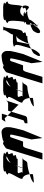

<svg xmlns="http://www.w3.org/2000/svg" viewBox="936 -1692 569 2481"><g transform="rotate(-90 1220.5 -451.5)"><path d="M101 -298C115 -299 218 -306 211 -316C211 -329 211 -341 210 -353C157 -339 111 -321 101 -298ZM158 -445C190 -432 206 -398 210 -353C265 -372 320 -382 346 -382C392 -382 382 -445 428 -445H293C290 -437 287 -433 290 -445H221C266 -445 194 -508 240 -508H310C314 -519 319 -530 324 -541L314 -508H384C447 -508 373 -514 434 -526C496 -538 414 -552 466 -570C512 -570 439 -632 485 -632C537 -650 443 -664 480 -676C518 -689 413 -695 441 -695H297C325 -695 218 -689 247 -676C277 -664 176 -650 215 -632C261 -632 113 -445 158 -445ZM298 -474C294 -460 291 -451 290 -445H293C296 -453 301 -464 301 -464L314 -508H310C305 -496 301 -485 298 -474ZM354 -597C374 -630 402 -654 427 -654C469 -654 394 -635 354 -597Z M399 -188H483L550 -406C555 -421 568 -438 575 -438H631C634 -438 689 -607 689 -600C698 -608 709 -608 721 -600C730 -600 672 -372 659 -330L677 -187L778 -437C783 -454 825 -612 817 -624C826 -692 780 -716 757 -716C743 -716 646 -707 637 -689C620 -689 610 -704 594 -692C578 -680 545 -665 540 -648Z M882 -662C883 -661 886 -663 888 -666C885 -665 881 -663 882 -662ZM888 -666C897 -669 916 -671 932 -675L969 -638L992 -712H920C913 -712 897 -678 888 -666ZM868 -412C872 -406 862 -381 870 -381C879 -381 938 -384 947 -390C955 -396 961 -404 963 -412L1017 -589L969 -638L907 -434C904 -425 864 -418 868 -412ZM1017 -589 1105 -500C1113 -500 1098 -497 1103 -490C1107 -484 1160 -647 1164 -661C1158 -644 1140 -631 1124 -631H1030ZM1164 -662C1164 -662 1164 -661 1164 -661C1164 -661 1164 -662 1164 -662Z M1086 -298C1100 -299 1203 -306 1196 -316C1196 -329 1196 -341 1195 -353C1142 -339 1096 -321 1086 -298ZM1143 -445C1175 -432 1191 -398 1195 -353C1250 -372 1305 -382 1331 -382C1377 -382 1367 -445 1413 -445H1278C1275 -437 1272 -433 1275 -445H1206C1251 -445 1179 -508 1225 -508H1295C1299 -519 1304 -530 1309 -541L1299 -508H1369C1432 -508 1358 -514 1419 -526C1481 -538 1399 -552 1451 -570C1497 -570 1424 -632 1470 -632C1522 -650 1428 -664 1465 -676C1503 -689 1398 -695 1426 -695H1282C1310 -695 1203 -689 1232 -676C1262 -664 1161 -650 1200 -632C1246 -632 1098 -445 1143 -445ZM1283 -474C1279 -460 1276 -451 1275 -445H1278C1281 -453 1286 -464 1286 -464L1299 -508H1295C1290 -496 1286 -485 1283 -474ZM1339 -597C1359 -630 1387 -654 1412 -654C1454 -654 1379 -635 1339 -597Z M1384 -188H1468L1535 -406C1540 -421 1553 -438 1560 -438H1616C1619 -438 1674 -607 1674 -600C1683 -608 1694 -608 1706 -600C1715 -600 1657 -372 1644 -330L1662 -187L1763 -437C1768 -454 1810 -612 1802 -624C1811 -692 1765 -716 1742 -716C1728 -716 1631 -707 1622 -689C1605 -689 1595 -704 1579 -692C1563 -680 1530 -665 1525 -648Z M1764 -289C1731 -241 1726 -210 1760 -222C1785 -235 1818 -286 1828 -318L1833 -334C1797 -320 1769 -305 1764 -289ZM1861 -550C1895 -538 1879 -490 1862 -430L1833 -334C1851 -346 1873 -357 1892 -365C1899 -402 1913 -473 1922 -514C1934 -521 1970 -525 1999 -527C1959 -516 1919 -426 1899 -368C1922 -377 1953 -382 1965 -382C2034 -382 1962 -388 2014 -400C2082 -412 2005 -426 2047 -444C2098 -444 2087 -694 2123 -694H2060C2111 -694 1986 -569 2022 -569H1908C1925 -569 1841 -563 1861 -550ZM1918 -509C1918 -510 1919 -511 1919 -512ZM1892 -365C1888 -341 1887 -332 1893 -352C1895 -357 1897 -362 1899 -368C1897 -367 1894 -366 1892 -365Z M2054 -293C2020 -242 2029 -208 2064 -220C2081 -226 2100 -243 2118 -266C2108 -269 2102 -272 2125 -276C2132 -287 2140 -299 2147 -312C2146 -322 2146 -333 2144 -344C2096 -329 2060 -312 2054 -293ZM2173 -633C2204 -633 2193 -507 2179 -422C2143 -418 2166 -414 2176 -409C2175 -407 2176 -404 2175 -402C2173 -401 2168 -401 2164 -400C2139 -400 2141 -373 2144 -344C2151 -346 2156 -348 2163 -350C2159 -337 2153 -324 2147 -312C2148 -292 2145 -276 2126 -276H2125C2123 -272 2121 -269 2118 -266C2123 -264 2132 -262 2136 -260C2151 -280 2195 -315 2208 -356L2211 -362C2241 -375 2268 -383 2287 -383C2335 -383 2300 -387 2316 -395C2309 -398 2300 -400 2292 -400C2259 -409 2346 -416 2290 -422C2258 -429 2331 -432 2276 -432H2249C2266 -456 2284 -472 2306 -475C2338 -478 2364 -468 2378 -449C2407 -475 2387 -633 2427 -633C2474 -650 2387 -665 2421 -677C2456 -689 2358 -695 2382 -695H2254C2279 -695 2178 -689 2204 -677C2230 -665 2135 -650 2173 -633ZM2128 -254C2105 -251 2119 -249 2134 -247C2132 -249 2131 -252 2133 -255C2132 -255 2130 -254 2128 -254ZM2133 -255C2144 -257 2141 -258 2136 -260C2134 -258 2134 -257 2133 -255ZM2134 -247C2136 -245 2140 -244 2148 -244C2171 -244 2151 -245 2134 -247ZM2316 -395C2352 -379 2370 -335 2386 -386C2393 -410 2390 -433 2378 -449C2375 -447 2372 -445 2369 -445C2321 -428 2396 -413 2337 -401C2326 -399 2320 -397 2316 -395Z"/></g></svg>

Font: bitstorm
Style: maxcnobl
Weight: 400
Version: Version 0.2